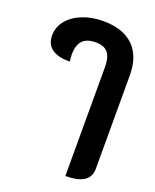

<svg xmlns="http://www.w3.org/2000/svg" viewBox="-152 -681 813 1005"><g transform="rotate(20 254.5 -178.0)"><path d="M337 -369Q337 -424 316 -449.5Q295 -475 248 -475Q198 -475 174.5 -449.5Q151 -424 151 -371Q151 -346 155 -334Q90 -332 55 -357Q20 -382 20 -431Q20 -477 49.5 -514Q79 -551 131 -572Q183 -593 248 -593Q357 -593 415.5 -536.5Q474 -480 474 -373V146Q474 192 440.5 214.5Q407 237 337 237Z"/></g></svg>

Font: K2D ExtraBold
Style: Regular
Weight: 800
Designer: Katatrad Aksorn Co.,Ltd.
Foundry: Cadson Demak Co.,Ltd.
Version: Version 1.000; ttfautohint (v1.6)